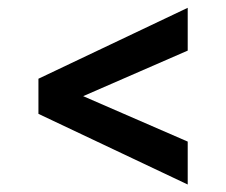

<svg xmlns="http://www.w3.org/2000/svg" viewBox="-20 -560 585 497"><path d="M465.9 -193.5V-82.4L79.5 -265.3V-356.2L465.9 -539.8V-429L195.3 -311.1Z"/></svg>

Font: Interface Medium
Style: Regular
Weight: 500
Designer: Rasmus Andersson
Foundry: rsms
Version: Version 1.8